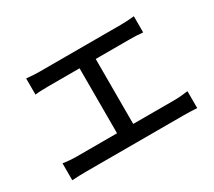

<svg xmlns="http://www.w3.org/2000/svg" viewBox="-118 -876 1193 1070"><g transform="rotate(-30 478.0 -341.0)"><path d="M165 -34H796C816 -34 854 -33 880 -31V-140C855 -137 827 -133 796 -133H527V-551H744C771 -551 803 -550 830 -547V-651C804 -648 773 -646 744 -646H221C199 -646 162 -648 137 -651V-547C161 -550 200 -551 221 -551H423V-133H165C138 -133 105 -135 76 -140V-31C107 -33 138 -34 165 -34Z"/></g></svg>

Font: Kinto Sans Med
Style: Regular
Weight: 500
Designer: Authors: Ryoko NISHIZUKA  (kana & ideographs); Paul D. Hunt (Latin, Greek & Cyrillic); Wenlong ZHANG  (bopomofo); Sandol
Foundry: Adobe Systems Incorporated, ookami Inc.
Version: Version 0.001